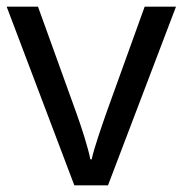

<svg xmlns="http://www.w3.org/2000/svg" viewBox="-20 -556 548 576"><path d="M203 0H304L508 -536H414L300 -220C285 -177 262 -111 255 -78H251C245 -111 224 -176 208 -220L94 -536H0Z"/></svg>

Font: Noto Sans Bhaiksuki
Style: Regular
Weight: 400
Designer: Monotype Design Team
Foundry: Monotype Imaging Inc.
Version: Version 2.002